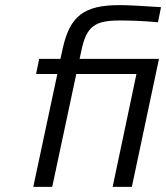

<svg xmlns="http://www.w3.org/2000/svg" viewBox="-20 -730 649 750"><path d="M449 -650C482 -650 534 -649 597 -643L609 -702C532 -707 483 -710 447 -710C308 -710 252 -668 224 -536L216 -500H133L121 -441H204L110 0H184L278 -441H513L420 0H495L601 -500H291L298 -533C318 -629 352 -650 449 -650Z"/></svg>

Font: LT Wave Light
Style: Italic
Weight: 300
Designer: Daniel Lyons
Version: Version 2.5 (Glyphs App)